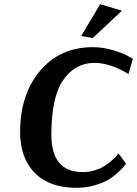

<svg xmlns="http://www.w3.org/2000/svg" viewBox="-20 -885 654 916"><path d="M593 -532Q505 -585 431 -585Q338 -585 281.5 -503Q225 -421 225 -242Q225 -64 375 -64Q405 -64 433.5 -73Q462 -82 481.5 -95Q501 -108 516 -121.5Q531 -135 538 -144L545 -153L581 -105Q578 -100 572.5 -92.5Q567 -85 546 -65Q525 -45 500 -29.5Q475 -14 433.5 -1.5Q392 11 345 11Q216 11 146 -60Q76 -131 76 -256Q76 -434 171 -547Q266 -660 424 -660Q470 -660 517.5 -646Q565 -632 590 -618L614 -605ZM458 -865 562 -834 423 -704 367 -713Z"/></svg>

Font: Arsenal
Style: Bold Italic
Weight: 700
Italic angle: -9°
Designer: Andrij Shevchenko
Foundry: Stairsfor.com
Version: Version 1.000